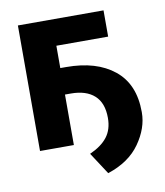

<svg xmlns="http://www.w3.org/2000/svg" viewBox="-77 -592 684 796"><g transform="rotate(-10 265.0 -194.0)"><path d="M314.5 139.5 254.5 47.5Q304 25.5 328.5 -6.2Q353 -38 353 -86.5Q353 -149.5 318.2 -181Q283.5 -212.5 219 -212.5H194.5V0H52V-528.5H412.5V-418H194.5V-324H219Q346.5 -324 421 -263.8Q495.5 -203.5 495.5 -86.5V-84.5Q495.5 -18.5 450.2 45.8Q405 110 314.5 139.5Z"/></g></svg>

Font: Roberto Sans
Style: Bold
Weight: 700
Designer: Google (font) & Cristiano Sobral (main changes)
Version: Version 1.000;October 12, 2021;FontCreator 14.0.0.2814 64-bi